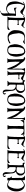

<svg xmlns="http://www.w3.org/2000/svg" viewBox="4739 -5794 1470 10988"><g transform="rotate(90 5474.0 -300.0)"><path d="M324.2 -991.2Q178.7 -991.2 72.3 -877.9L81.1 -871.1H93.8Q212.9 -944.3 228.5 -944.3H232.4L143.6 -804.7Q59.6 -586.9 59.6 -414.1Q59.6 -301.8 93.8 -185.5Q102.5 -111.3 210.9 -5.9Q350.6 80.1 463.9 80.1Q618.2 80.1 732.4 -37.1H741.2V5.9L750 172.9V209Q750 343.8 703.1 364.3L581.1 403.3V407.2L615.2 415L644.5 411.1Q888.7 357.4 888.7 162.1L879.9 -329.1L892.6 -461.9Q892.6 -479.5 821.3 -480.5H787.1Q625 -458 531.2 -458H522.5Q500 -458 471.7 -473.6Q443.4 -527.3 433.6 -528.3H425.8L417 -464.8L420.9 -418.9Q420.9 -378.9 480.5 -364.3L518.6 -372.1Q694.3 -441.4 757.8 -441.4H762.7L745.1 -119.1Q745.1 -82 695.3 -52.7Q639.6 29.3 535.2 29.3H451.2L396.5 13.7Q194.3 -93.8 194.3 -589.8Q194.3 -732.4 241.2 -823.2Q282.2 -944.3 294.9 -944.3H307.6Q376 -944.3 488.3 -850.6Q597.7 -726.6 644.5 -726.6Q670.9 -726.6 723.6 -746.1Q859.4 -877.9 879.9 -975.6V-983.4H871.1L867.2 -979.5Q806.6 -866.2 737.3 -866.2H710.9L686.5 -871.1Q433.6 -999 367.2 -999Q367.2 -994.1 324.2 -991.2Z M1025.4 -999Q896.5 -946.3 896.5 -906.2V-895.5L908.2 -891.6Q973.6 -934.6 989.3 -934.6H1001L1004.9 -874L1001 -409.2L989.3 -212.9Q989.3 -23.4 919.9 -5.9Q919.9 8.8 1017.6 8.8L1423.8 4.9L1544.9 15.6L1564.5 11.7Q1693.4 11.7 1693.4 -73.2Q1690.4 -124 1672.9 -124H1669.9Q1577.1 -48.8 1504.9 -42H1419.9Q1332 -42 1254.9 -43.9Q1187.5 -45.9 1133.8 -48.8Q1122.1 -48.8 1122.1 -141.6V-163.1Q1122.1 -336.9 1133.8 -534.2Q1133.8 -581.1 1174.8 -581.1H1342.8L1359.4 -577.1L1387.7 -538.1H1395.5L1403.3 -588.9V-638.7Q1403.3 -656.2 1391.6 -659.2Q1376 -659.2 1327.1 -624L1166 -627L1145.5 -630.9Q1134.8 -630.9 1126 -917V-923.8L1133.8 -931.6H1142.6L1177.7 -923.8Q1377.9 -785.2 1415 -785.2L1435.5 -788.1Q1557.6 -895.5 1588.9 -977.5V-984.4H1572.3Q1516.6 -902.3 1467.8 -902.3H1423.8L1399.4 -906.2Q1199.2 -999 1085 -999Z M2085.9 -999Q1982.4 -993.2 1882.8 -943.4Q1705.1 -840.8 1705.1 -431.6V-395.5Q1705.1 -349.6 1739.3 -249Q1868.2 0 2090.8 0Q2168.9 0 2278.3 -14.6Q2471.7 -87.9 2471.7 -134.8L2441.4 -161.1H2432.6Q2274.4 -58.6 2115.2 -58.6H2100.6Q2083 -58.6 2022.5 -91.8Q1961.9 -155.3 1953.1 -223.6Q1908.2 -302.7 1877.9 -651.4Q1920.9 -959 2120.1 -959H2164.1Q2264.6 -959 2372.1 -877.9H2377.9Q2504.9 -971.7 2505.9 -980.5V-991.2L2501 -995.1L2372.1 -973.6H2297.9Z M2883.8 -1001Q2717.8 -1001 2578.1 -761.7Q2509.8 -580.1 2509.8 -396.5L2543.9 -219.7Q2560.5 -119.1 2650.4 -35.2Q2650.4 -13.7 2815.4 15.6H2834Q2909.2 15.6 2983.4 -2.9Q3096.7 -60.5 3158.2 -168.9Q3223.6 -362.3 3223.6 -479.5Q3223.6 -577.1 3201.2 -689.5Q3167 -863.3 3074.2 -953.1Q3033.2 -997.1 2925.8 -1014.6ZM2673.8 -396.5Q2673.8 -664.1 2693.4 -710.9Q2736.3 -859.4 2761.7 -884.8Q2761.7 -920.9 2891.6 -949.2H2921.9Q2950.2 -949.2 2963.9 -935.5Q3008.8 -935.5 3032.2 -851.6Q3053.7 -851.6 3078.1 -530.3L3074.2 -400.4Q3074.2 -139.6 3005.9 -88.9Q2986.3 -31.2 2838.9 -31.2H2819.3Q2715.8 -57.6 2715.8 -85.9Q2673.8 -85.9 2673.8 -363.3Z M3297.9 -1006.8Q3243.2 -965.8 3243.2 -937.5L3250 -929.7H3252.9Q3264.6 -929.7 3277.3 -940.4H3280.3Q3362.3 -916 3362.3 -885.7L3379.9 -324.2Q3373 -34.2 3359.4 -34.2L3325.2 -12.7V-4.9L3341.8 24.4L3370.1 9.8L3492.2 13.7H3550.8Q3577.1 13.7 3585 -4.9Q3585 -11.7 3547.9 -27.3Q3523.4 -27.3 3508.8 -460L3512.7 -496.1V-680.7L3516.6 -698.2Q3528.3 -698.2 3605.5 -606.4Q3741.2 -411.1 3827.1 -184.6Q3893.6 20.5 3916 20.5H3922.9Q3945.3 20.5 3954.1 -1L3960.9 -808.6Q3977.5 -862.3 4032.2 -989.3L4025.4 -996.1H3909.2Q3864.3 -993.2 3864.3 -981.4V-977.5Q3913.1 -957 3913.1 -856.4L3905.3 -533.2L3916 -265.6H3909.2L3905.3 -269.5Q3867.2 -380.9 3809.6 -493.2L3550.8 -837.9Q3452.1 -1006.8 3304.7 -1006.8Z M4089.8 -1002.9Q3996.1 -1002.9 3923.8 -895.5L3927.7 -891.6Q4038.1 -966.8 4093.8 -966.8Q4118.2 -966.8 4118.2 -863.3L4110.4 -627L4122.1 -282.2V-182.6Q4122.1 -51.8 4029.3 -2.9V4.9L4033.2 7.8L4081.1 4.9H4207Q4328.1 4.9 4328.1 -13.7Q4328.1 -21.5 4295.9 -28.3Q4259.8 -28.3 4259.8 -125V-189.5L4252 -515.6L4255.9 -612.3Q4301.8 -629.9 4344.7 -629.9H4377Q4418 -629.9 4502.9 -612.3Q4516.6 -612.3 4518.6 -633.8Q4512.7 -674.8 4502.9 -687.5L4438.5 -666H4360.4Q4285.2 -666 4247.1 -687.5L4255.9 -880.9L4263.7 -888.7H4272.5Q4423.8 -766.6 4445.3 -766.6Q4487.3 -766.6 4531.2 -798.8Q4680.7 -964.8 4680.7 -988.3H4672.9L4648.4 -981.4Q4584 -888.7 4531.2 -888.7H4486.3L4418 -906.2Q4177.7 -1002.9 4138.7 -1002.9Z M4561.5 -941.4H4565.4Q4565.4 -883.8 4613.3 -859.4L4691.4 -862.3Q4710.9 -862.3 4714.8 -660.2L4701.2 -250V-117.2Q4701.2 -107.4 4680.7 -70.3Q4637.7 -45.9 4599.6 -4.9Q4599.6 1 4621.1 8.8L4854.5 2L4893.6 12.7Q4910.2 12.7 4914.1 -4.9H4911.1V-12.7Q4829.1 -91.8 4820.3 -127V-448.2Q4820.3 -466.8 4893.6 -466.8H4928.7L4981.4 -444.3Q5121.1 -394.5 5121.1 -204.1V-124L5107.4 77.1V106.4Q5130.9 279.3 5267.6 279.3L5298.8 275.4Q5386.7 235.4 5386.7 185.5Q5386.7 109.4 5323.2 109.4L5298.8 117.2Q5323.2 153.3 5323.2 168V178.7Q5323.2 223.6 5289.1 232.4H5275.4Q5251 232.4 5218.8 135.7Q5195.3 -141.6 5180.7 -207Q5180.7 -371.1 5085.9 -469.7V-476.6Q5158.2 -500 5180.7 -512.7Q5298.8 -600.6 5298.8 -696.3V-753.9Q5298.8 -794.9 5289.1 -830.1Q5207 -996.1 5068.4 -996.1Q5017.6 -996.1 4932.6 -981.4Q4764.6 -937.5 4725.6 -937.5H4638.7Q4611.3 -956.1 4579.1 -1002.9Q4570.3 -1002.9 4561.5 -941.4ZM4834 -917Q4887.7 -953.1 4992.2 -953.1H5068.4L5089.8 -948.2Q5194.3 -896.5 5194.3 -753.9L5187.5 -689.5Q5123 -512.7 5030.3 -512.7H4960Q4866.2 -512.7 4827.1 -531.2L4824.2 -614.3Z M5708 -1001Q5542 -1001 5402.3 -761.7Q5334 -580.1 5334 -396.5L5368.2 -219.7Q5384.8 -119.1 5474.6 -35.2Q5474.6 -13.7 5639.6 15.6H5658.2Q5733.4 15.6 5807.6 -2.9Q5920.9 -60.5 5982.4 -168.9Q6047.9 -362.3 6047.9 -479.5Q6047.9 -577.1 6025.4 -689.5Q5991.2 -863.3 5898.4 -953.1Q5857.4 -997.1 5750 -1014.6ZM5498 -396.5Q5498 -664.1 5517.6 -710.9Q5560.5 -859.4 5585.9 -884.8Q5585.9 -920.9 5715.8 -949.2H5746.1Q5774.4 -949.2 5788.1 -935.5Q5833 -935.5 5856.4 -851.6Q5877.9 -851.6 5902.3 -530.3L5898.4 -400.4Q5898.4 -139.6 5830.1 -88.9Q5810.5 -31.2 5663.1 -31.2H5643.6Q5540 -57.6 5540 -85.9Q5498 -85.9 5498 -363.3Z M6122.1 -1006.8Q6067.4 -965.8 6067.4 -937.5L6074.2 -929.7H6077.1Q6088.9 -929.7 6101.6 -940.4H6104.5Q6186.5 -916 6186.5 -885.7L6204.1 -324.2Q6197.3 -34.2 6183.6 -34.2L6149.4 -12.7V-4.9L6166 24.4L6194.3 9.8L6316.4 13.7H6375Q6401.4 13.7 6409.2 -4.9Q6409.2 -11.7 6372.1 -27.3Q6347.7 -27.3 6333 -460L6336.9 -496.1V-680.7L6340.8 -698.2Q6352.5 -698.2 6429.7 -606.4Q6565.4 -411.1 6651.4 -184.6Q6717.8 20.5 6740.2 20.5H6747.1Q6769.5 20.5 6778.3 -1L6785.2 -808.6Q6801.8 -862.3 6856.4 -989.3L6849.6 -996.1H6733.4Q6688.5 -993.2 6688.5 -981.4V-977.5Q6737.3 -957 6737.3 -856.4L6729.5 -533.2L6740.2 -265.6H6733.4L6729.5 -269.5Q6691.4 -380.9 6633.8 -493.2L6375 -837.9Q6276.4 -1006.8 6128.9 -1006.8Z M7424.8 -962.9Q6879.9 -956.1 6879.9 -949.2Q6852.5 -949.2 6852.5 -831.1Q6861.3 -736.3 6877 -736.3H6883.8Q6900.4 -792 6924.8 -824.2Q6961.9 -912.1 7070.3 -912.1H7145.5Q7173.8 -912.1 7197.3 -864.3L7190.4 -634.8L7194.3 -560.5V-452.1L7190.4 -120.1Q7190.4 -75.2 7138.7 -8.8V-5.9Q7138.7 7.8 7249 7.8H7258.8Q7400.4 7.8 7400.4 -5.9Q7400.4 -15.6 7373 -46.9Q7344.7 -46.9 7341.8 -360.4Q7348.6 -748 7355.5 -814.5Q7355.5 -899.4 7397.5 -918.9H7462.9Q7554.7 -905.3 7593.8 -868.2Q7649.4 -783.2 7672.9 -759.8H7676.8L7690.4 -769.5L7686.5 -888.7L7693.4 -949.2L7669.9 -960Z M7841.8 -999Q7712.9 -946.3 7712.9 -906.2V-895.5L7724.6 -891.6Q7790 -934.6 7805.7 -934.6H7817.4L7821.3 -874L7817.4 -409.2L7805.7 -212.9Q7805.7 -23.4 7736.3 -5.9Q7736.3 8.8 7834 8.8L8240.2 4.9L8361.3 15.6L8380.9 11.7Q8509.8 11.7 8509.8 -73.2Q8506.8 -124 8489.3 -124H8486.3Q8393.6 -48.8 8321.3 -42H8236.3Q8148.4 -42 8071.3 -43.9Q8003.9 -45.9 7950.2 -48.8Q7938.5 -48.8 7938.5 -141.6V-163.1Q7938.5 -336.9 7950.2 -534.2Q7950.2 -581.1 7991.2 -581.1H8159.2L8175.8 -577.1L8204.1 -538.1H8211.9L8219.7 -588.9V-638.7Q8219.7 -656.2 8208 -659.2Q8192.4 -659.2 8143.6 -624L7982.4 -627L7961.9 -630.9Q7951.2 -630.9 7942.4 -917V-923.8L7950.2 -931.6H7959L7994.1 -923.8Q8194.3 -785.2 8231.4 -785.2L8252 -788.1Q8374 -895.5 8405.3 -977.5V-984.4H8388.7Q8333 -902.3 8284.2 -902.3H8240.2L8215.8 -906.2Q8015.6 -999 7901.4 -999Z M8650.4 -999Q8521.5 -946.3 8521.5 -906.2V-895.5L8533.2 -891.6Q8598.6 -934.6 8614.3 -934.6H8626L8629.9 -874L8626 -409.2L8614.3 -212.9Q8614.3 -23.4 8544.9 -5.9Q8544.9 8.8 8642.6 8.8L9048.8 4.9L9169.9 15.6L9189.5 11.7Q9318.4 11.7 9318.4 -73.2Q9315.4 -124 9297.9 -124H9294.9Q9202.1 -48.8 9129.9 -42H9044.9Q8957 -42 8879.9 -43.9Q8812.5 -45.9 8758.8 -48.8Q8747.1 -48.8 8747.1 -141.6V-163.1Q8747.1 -336.9 8758.8 -534.2Q8758.8 -581.1 8799.8 -581.1H8967.8L8984.4 -577.1L9012.7 -538.1H9020.5L9028.3 -588.9V-638.7Q9028.3 -656.2 9016.6 -659.2Q9001 -659.2 8952.1 -624L8791 -627L8770.5 -630.9Q8759.8 -630.9 8751 -917V-923.8L8758.8 -931.6H8767.6L8802.7 -923.8Q9002.9 -785.2 9040 -785.2L9060.5 -788.1Q9182.6 -895.5 9213.9 -977.5V-984.4H9197.3Q9141.6 -902.3 9092.8 -902.3H9048.8L9024.4 -906.2Q8824.2 -999 8710 -999Z M9286.1 -941.4H9290Q9290 -883.8 9337.9 -859.4L9416 -862.3Q9435.5 -862.3 9439.5 -660.2L9425.8 -250V-117.2Q9425.8 -107.4 9405.3 -70.3Q9362.3 -45.9 9324.2 -4.9Q9324.2 1 9345.7 8.8L9579.1 2L9618.2 12.7Q9634.8 12.7 9638.7 -4.9H9635.7V-12.7Q9553.7 -91.8 9544.9 -127V-448.2Q9544.9 -466.8 9618.2 -466.8H9653.3L9706.1 -444.3Q9845.7 -394.5 9845.7 -204.1V-124L9832 77.1V106.4Q9855.5 279.3 9992.2 279.3L10023.4 275.4Q10111.3 235.4 10111.3 185.5Q10111.3 109.4 10047.9 109.4L10023.4 117.2Q10047.9 153.3 10047.9 168V178.7Q10047.9 223.6 10013.7 232.4H10000Q9975.6 232.4 9943.4 135.7Q9919.9 -141.6 9905.3 -207Q9905.3 -371.1 9810.5 -469.7V-476.6Q9882.8 -500 9905.3 -512.7Q10023.4 -600.6 10023.4 -696.3V-753.9Q10023.4 -794.9 10013.7 -830.1Q9931.6 -996.1 9793 -996.1Q9742.2 -996.1 9657.2 -981.4Q9489.3 -937.5 9450.2 -937.5H9363.3Q9335.9 -956.1 9303.7 -1002.9Q9294.9 -1002.9 9286.1 -941.4ZM9558.6 -917Q9612.3 -953.1 9716.8 -953.1H9793L9814.5 -948.2Q9918.9 -896.5 9918.9 -753.9L9912.1 -689.5Q9847.7 -512.7 9754.9 -512.7H9684.6Q9590.8 -512.7 9551.8 -531.2L9548.8 -614.3Z M10063.5 -995.1Q10041 -995.1 10035.2 -980.5V-973.6L10039.1 -970.7Q10114.3 -970.7 10164.1 -816.4L10160.2 -702.1L10168 -253.9L10164.1 -236.3H10111.3L10107.4 -240.2L10083 -218.8V-208Q10105.5 -178.7 10156.2 -143.6L10160.2 -7.8Q10160.2 17.6 10272.5 17.6Q10308.6 11.7 10308.6 -11.7L10304.7 -14.6V-61.5H10316.4Q10497.1 24.4 10581.1 24.4Q10676.8 24.4 10758.8 -29.3Q10935.5 -215.8 10935.5 -504.9Q10935.5 -749 10791 -902.3Q10681.6 -984.4 10585.9 -984.4Q10532.2 -984.4 10460.9 -945.3Q10314.5 -844.7 10300.8 -844.7H10293V-952.1Q10293 -995.1 10232.4 -995.1ZM10289.1 -777.3Q10458 -925.8 10544.9 -934.6H10573.2Q10641.6 -934.6 10726.6 -805.7Q10782.2 -672.9 10782.2 -597.7V-543.9Q10782.2 -472.7 10762.7 -358.4Q10674.8 -25.4 10544.9 -25.4H10529.3Q10471.7 -25.4 10365.2 -76.2Q10284.2 -101.6 10284.2 -186.5L10293 -562.5Z"/></g></svg>

Font: Elementary Gothic 
Style: Regular
Weight: 400
Designer: Bill Roach / W.K. Roach
Version: Version 1.00 April 18, 2012, initial release